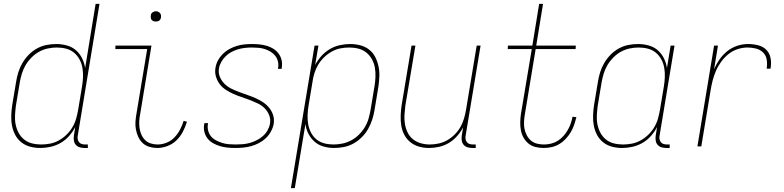

<svg xmlns="http://www.w3.org/2000/svg" viewBox="-20 -755 4040 990"><path d="M188 8Q161 8 136 1.5Q111 -5 91 -20.5Q71 -36 59 -58.5Q47 -81 42 -106.5Q37 -132 38 -159Q39 -186 43 -213L63 -333Q67 -358 74.5 -382.5Q82 -407 95.5 -430Q109 -453 128 -472.5Q147 -492 170.5 -505Q194 -518 219.5 -523Q245 -528 270 -528Q298 -528 325 -520.5Q352 -513 371.5 -496Q391 -479 403 -455Q415 -431 419 -404L473 -735H493L381 -56Q379 -47 380.5 -38Q382 -29 387.5 -22Q393 -15 401.5 -12.5Q410 -10 419 -10H433V8H416Q403 8 391 4.5Q379 1 371 -8Q363 -17 361 -30Q359 -43 361 -56L368 -100Q355 -75 336 -53.5Q317 -32 292.5 -18Q268 -4 241 2Q214 8 188 8ZM192 -10Q215 -10 238.5 -14.5Q262 -19 283.5 -31Q305 -43 323 -60.5Q341 -78 353.5 -99Q366 -120 372.5 -143Q379 -166 383 -189L403 -309Q407 -333 408 -357.5Q409 -382 405 -405Q401 -428 390 -448.5Q379 -469 361.5 -483.5Q344 -498 321 -504Q298 -510 273 -510Q250 -510 226.5 -505Q203 -500 182 -488.5Q161 -477 143 -459Q125 -441 112.5 -420Q100 -399 93 -376Q86 -353 82 -330L62 -210Q59 -186 57.5 -161.5Q56 -137 60.5 -114Q65 -91 75.5 -71Q86 -51 103.5 -36.5Q121 -22 144 -16Q167 -10 192 -10Z M791 8Q770 8 750 2Q730 -4 716 -17Q702 -30 693.5 -48Q685 -66 681 -86.5Q677 -107 678.5 -128Q680 -149 684 -171L739 -502H575V-520H761L703 -168Q699 -149 698 -130.5Q697 -112 699.5 -94.5Q702 -77 709 -61Q716 -45 728 -33Q740 -21 757 -15.5Q774 -10 793 -10Q816 -10 839.5 -19.5Q863 -29 880 -47Q897 -65 908.5 -87Q920 -109 927 -132L944 -127Q936 -101 923 -76Q910 -51 890 -31.5Q870 -12 843.5 -2Q817 8 791 8ZM783 -644Q777 -644 771.5 -646Q766 -648 762 -652.5Q758 -657 757.5 -663.5Q757 -670 758 -676Q758 -681 760.5 -685Q763 -689 767 -691.5Q771 -694 775 -695.5Q779 -697 784 -697Q790 -697 795.5 -694.5Q801 -692 805 -687.5Q809 -683 810 -676.5Q811 -670 810 -664Q809 -659 806.5 -655Q804 -651 800.5 -648.5Q797 -646 792.5 -645Q788 -644 783 -644Z M1194 8Q1173 8 1153 6Q1133 4 1114.5 -1.5Q1096 -7 1079 -16.5Q1062 -26 1050.5 -40.5Q1039 -55 1034 -74.5Q1029 -94 1033 -114L1034 -120H1053L1052 -115Q1049 -97 1053.5 -80.5Q1058 -64 1068.5 -51.5Q1079 -39 1094.5 -31Q1110 -23 1126 -18Q1142 -13 1159.5 -11.5Q1177 -10 1195 -10Q1213 -10 1231.5 -11.5Q1250 -13 1268 -18Q1286 -23 1303 -31.5Q1320 -40 1335 -53Q1350 -66 1359.5 -83Q1369 -100 1372 -117Q1376 -141 1367.5 -162Q1359 -183 1343.5 -198Q1328 -213 1307.5 -222.5Q1287 -232 1266.5 -240Q1246 -248 1224.5 -255Q1203 -262 1183 -271Q1163 -280 1144.5 -292Q1126 -304 1113 -321Q1100 -338 1093.5 -360Q1087 -382 1091 -405Q1094 -425 1104 -443.5Q1114 -462 1129 -477Q1144 -492 1162.5 -502Q1181 -512 1200.5 -518Q1220 -524 1240 -526Q1260 -528 1279 -528Q1299 -528 1318.5 -526Q1338 -524 1356.5 -518.5Q1375 -513 1390.5 -503Q1406 -493 1417 -478Q1428 -463 1432 -444.5Q1436 -426 1433 -406L1432 -400H1413L1414 -405Q1417 -422 1413 -438.5Q1409 -455 1399 -467.5Q1389 -480 1375 -488.5Q1361 -497 1345.5 -502Q1330 -507 1312.5 -508.5Q1295 -510 1278 -510Q1261 -510 1243 -508Q1225 -506 1208 -501Q1191 -496 1174.5 -487.5Q1158 -479 1144.5 -466Q1131 -453 1121.5 -436.5Q1112 -420 1109 -403Q1105 -379 1114 -358Q1123 -337 1138.5 -322Q1154 -307 1173.5 -297.5Q1193 -288 1214.5 -280Q1236 -272 1256.5 -265Q1277 -258 1297.5 -249Q1318 -240 1336 -228Q1354 -216 1368 -199Q1382 -182 1388.5 -160.5Q1395 -139 1391 -115Q1387 -95 1376.5 -76Q1366 -57 1350 -42Q1334 -27 1314.5 -17Q1295 -7 1275 -1.5Q1255 4 1234.5 6Q1214 8 1194 8Z M1480 215 1602 -520H1622L1605 -420Q1618 -445 1637.5 -466.5Q1657 -488 1681 -502Q1705 -516 1732 -522Q1759 -528 1785 -528Q1812 -528 1837.5 -521.5Q1863 -515 1883 -499.5Q1903 -484 1914.5 -461.5Q1926 -439 1931.5 -413.5Q1937 -388 1936 -361Q1935 -334 1931 -307L1911 -187Q1907 -162 1899 -137.5Q1891 -113 1878 -90Q1865 -67 1845.5 -47.5Q1826 -28 1802.5 -15Q1779 -2 1753.5 3Q1728 8 1703 8Q1675 8 1648.5 0.5Q1622 -7 1602.5 -24Q1583 -41 1570.5 -65Q1558 -89 1555 -116L1500 215ZM1700 -10Q1723 -10 1746.5 -15Q1770 -20 1791.5 -31.5Q1813 -43 1831 -61Q1849 -79 1861.5 -100Q1874 -121 1880.5 -144Q1887 -167 1891 -190L1911 -310Q1915 -334 1916 -358.5Q1917 -383 1913 -406Q1909 -429 1898 -449Q1887 -469 1869.5 -483.5Q1852 -498 1829 -504Q1806 -510 1781 -510Q1758 -510 1735 -505.5Q1712 -501 1690.5 -489Q1669 -477 1651 -459.5Q1633 -442 1620.5 -421Q1608 -400 1601 -377Q1594 -354 1591 -331L1571 -211Q1567 -187 1566 -162.5Q1565 -138 1569 -115Q1573 -92 1583.5 -71.5Q1594 -51 1611.5 -36.5Q1629 -22 1652 -16Q1675 -10 1700 -10Z M2192 8Q2165 8 2140.5 1Q2116 -6 2096.5 -21.5Q2077 -37 2065 -59.5Q2053 -82 2049 -107.5Q2045 -133 2046 -159.5Q2047 -186 2051 -213L2102 -520H2122L2070 -210Q2067 -186 2065.5 -162Q2064 -138 2068 -115Q2072 -92 2082 -71.5Q2092 -51 2109.5 -37Q2127 -23 2149.5 -16.5Q2172 -10 2196 -10Q2218 -10 2241.5 -15Q2265 -20 2286 -32Q2307 -44 2324.5 -61.5Q2342 -79 2354 -100Q2366 -121 2372.5 -143.5Q2379 -166 2383 -189L2438 -520H2458L2381 -56Q2379 -47 2380.5 -38Q2382 -29 2387.5 -22Q2393 -15 2401.5 -12.5Q2410 -10 2419 -10H2433V8H2416Q2403 8 2391 4.5Q2379 1 2371 -8Q2363 -17 2361 -30Q2359 -43 2361 -56L2368 -99Q2356 -75 2337 -53.5Q2318 -32 2294.5 -18Q2271 -4 2244.5 2Q2218 8 2192 8Z M2784 8Q2762 8 2741.5 3Q2721 -2 2705.5 -14.5Q2690 -27 2680 -44.5Q2670 -62 2666 -82.5Q2662 -103 2662.5 -124.5Q2663 -146 2666 -167L2722 -502H2598L2599 -520H2725L2760 -735H2780L2745 -520H2949L2948 -502H2742L2686 -164Q2683 -146 2682 -127Q2681 -108 2684.5 -90.5Q2688 -73 2696.5 -57Q2705 -41 2718 -30Q2731 -19 2748.5 -14.5Q2766 -10 2785 -10Q2803 -10 2821.5 -14.5Q2840 -19 2856 -29Q2872 -39 2885 -53.5Q2898 -68 2907.5 -84.5Q2917 -101 2923 -118.5Q2929 -136 2932 -153L2952 -151Q2947 -131 2940.5 -111.5Q2934 -92 2923 -73.5Q2912 -55 2897 -39Q2882 -23 2863.5 -12Q2845 -1 2824.5 3.5Q2804 8 2784 8Z M3188 8Q3161 8 3136 1.5Q3111 -5 3091 -20.5Q3071 -36 3059 -58.5Q3047 -81 3042 -106.5Q3037 -132 3038 -159Q3039 -186 3043 -213L3063 -333Q3067 -358 3074.5 -382.5Q3082 -407 3095.5 -430Q3109 -453 3128 -472.5Q3147 -492 3170.5 -505Q3194 -518 3219.5 -523Q3245 -528 3270 -528Q3298 -528 3325 -520.5Q3352 -513 3371.5 -496Q3391 -479 3403 -455Q3415 -431 3419 -404L3438 -520H3458L3381 -56Q3379 -47 3380.5 -38Q3382 -29 3387.5 -22Q3393 -15 3401.5 -12.5Q3410 -10 3419 -10H3433V8H3416Q3403 8 3391 4.5Q3379 1 3371 -8Q3363 -17 3361 -30Q3359 -43 3361 -56L3368 -100Q3355 -75 3336 -53.5Q3317 -32 3292.5 -18Q3268 -4 3241 2Q3214 8 3188 8ZM3192 -10Q3215 -10 3238.5 -14.5Q3262 -19 3283.5 -31Q3305 -43 3323 -60.5Q3341 -78 3353.5 -99Q3366 -120 3372.5 -143Q3379 -166 3383 -189L3403 -309Q3407 -333 3408 -357.5Q3409 -382 3405 -405Q3401 -428 3390 -448.5Q3379 -469 3361.5 -483.5Q3344 -498 3321 -504Q3298 -510 3273 -510Q3250 -510 3226.5 -505Q3203 -500 3182 -488.5Q3161 -477 3143 -459Q3125 -441 3112.5 -420Q3100 -399 3093 -376Q3086 -353 3082 -330L3062 -210Q3059 -186 3057.5 -161.5Q3056 -137 3060.5 -114Q3065 -91 3075.5 -71Q3086 -51 3103.5 -36.5Q3121 -22 3144 -16Q3167 -10 3192 -10Z M3576 0 3662 -520H3682L3662 -398Q3673 -424 3690 -448.5Q3707 -473 3730.5 -491.5Q3754 -510 3781.5 -519Q3809 -528 3837 -528Q3864 -528 3889.5 -521.5Q3915 -515 3932 -497.5Q3949 -480 3953.5 -454Q3958 -428 3953 -401H3933Q3937 -424 3933.5 -446.5Q3930 -469 3915 -484Q3900 -499 3878.5 -504.5Q3857 -510 3834 -510Q3809 -510 3783 -501.5Q3757 -493 3736 -476Q3715 -459 3698.5 -436.5Q3682 -414 3671.5 -389.5Q3661 -365 3654.5 -339.5Q3648 -314 3644 -289L3596 0Z"/></svg>

Font: Iosevka Term Curly Thin
Style: Italic
Weight: 100
Italic angle: -9°
Designer: Belleve Invis
Foundry: Belleve Invis
Version: Version 32.3.0